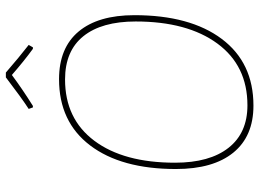

<svg xmlns="http://www.w3.org/2000/svg" viewBox="-132 -726 864 639"><g transform="rotate(-90 299.5 -407.0)"><path d="M261 -729 256 -743Q293 -767 361 -819H377Q429 -774 469 -743L461 -729H456Q416 -758 369 -799Q322 -764 266 -729ZM355 -642Q459 -642 513.5 -577Q568 -512 568 -391Q568 -206 489 -100.5Q410 5 267 5Q165 5 110.5 -62Q56 -129 56 -253Q56 -435 134.5 -538.5Q213 -642 355 -642ZM354 -622Q223 -622 150 -524.5Q77 -427 77 -256Q77 -141 126.5 -78Q176 -15 268 -15Q400 -15 473.5 -115Q547 -215 547 -387Q547 -500 498 -561Q449 -622 354 -622Z"/></g></svg>

Font: Alegreya Sans SC Thin
Style: Italic
Weight: 100
Italic angle: -7°
Designer: Juan Pablo del Peral
Foundry: Huerta Tipografica
Version: Version 2.007